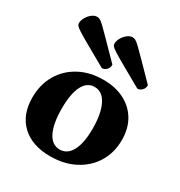

<svg xmlns="http://www.w3.org/2000/svg" viewBox="-173 -846 920 979"><g transform="rotate(30 287.0 -356.0)"><path d="M263 12Q156 12 95.5 -45Q35 -102 35 -203Q35 -279 69 -337.5Q103 -396 164 -429Q225 -462 305 -462Q376 -462 428.5 -435Q481 -408 510 -359Q539 -310 539 -243Q539 -168 504 -110.5Q469 -53 406.5 -20.5Q344 12 263 12ZM288 -42Q332 -42 356.5 -87.5Q381 -133 381 -217Q381 -307 355.5 -357.5Q330 -408 284 -408Q240 -408 216.5 -362Q193 -316 193 -230Q193 -140 217.5 -91Q242 -42 288 -42ZM267 -509Q189 -553 145 -578Q101 -603 81 -616Q61 -629 56 -635.5Q51 -642 51 -649Q51 -666 61 -683.5Q71 -701 86 -712.5Q101 -724 116 -724Q124 -724 132.5 -720Q141 -716 158.5 -699.5Q176 -683 210 -648Q244 -613 305 -551Q305 -532 293 -520.5Q281 -509 267 -509ZM476 -509Q398 -553 354 -578Q310 -603 290 -616Q270 -629 265 -635.5Q260 -642 260 -649Q260 -666 270 -683.5Q280 -701 295 -712.5Q310 -724 325 -724Q333 -724 341.5 -720Q350 -716 367.5 -699.5Q385 -683 419 -648Q453 -613 514 -551Q514 -532 502 -520.5Q490 -509 476 -509Z"/></g></svg>

Font: Petrona ExtraBold
Style: Regular
Weight: 800
Designer: Ringo R. Seeber
Foundry: Ringo R. Seeber
Version: Version 2.001; ttfautohint (v1.8.3)